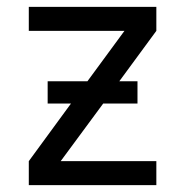

<svg xmlns="http://www.w3.org/2000/svg" viewBox="-20 -540 540 560"><path d="M64 0V-70L187 -238H119V-303H235L343 -450H64V-520H436V-450L328 -303H381V-238H281L157 -70H436V0Z"/></svg>

Font: Iosevka www.saffi
Style: Regular
Weight: 400
Monospace: yes
Designer: Belleve Invis
Foundry: Belleve Invis
Version: Version 22.0.2; ttfautohint (v1.8.3)